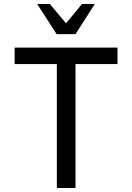

<svg xmlns="http://www.w3.org/2000/svg" viewBox="-20 -936 658 956"><path d="M565 -617H356V0H263V-617H53V-699H565ZM452 -916 356 -766H262L165 -916H228L309 -820L388 -916Z"/></svg>

Font: Fragment Mono SC
Style: Regular
Weight: 400
Monospace: yes
Designer: Wei Huang based on Nimbus Sans by URW Studio, based on Helvetica by Max Miedinger.
Foundry: Wei Huang
Version: Version 1.012; ttfautohint (v1.8.4.7-5d5b)